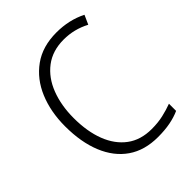

<svg xmlns="http://www.w3.org/2000/svg" viewBox="-207 -840 966 966"><g transform="rotate(-45 276.0 -357.0)"><path d="M362 -673Q282 -673 227.5 -631.5Q173 -590 145.5 -518.5Q118 -447 118 -358Q118 -262 145.5 -191Q173 -120 226 -80.5Q279 -41 357 -41Q402 -41 439 -49.5Q476 -58 508 -70V-19Q477 -5 438.5 2.5Q400 10 351 10Q256 10 191 -35Q126 -80 92 -163Q58 -246 58 -359Q58 -462 92.5 -544.5Q127 -627 194.5 -675.5Q262 -724 361 -724Q451 -724 524 -687L502 -638Q436 -673 362 -673Z"/></g></svg>

Font: Noto Sans Lao Looped SemiCondensed Light
Style: Regular
Weight: 300
Width: 4
Designer: Mark Frömberg, Ben Mitchell
Foundry: The Fontpad Ltd
Version: Version 1.002; ttfautohint (v1.8.4.7-5d5b)